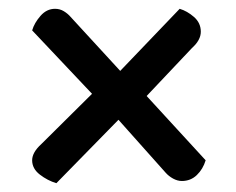

<svg xmlns="http://www.w3.org/2000/svg" viewBox="-20 -506 537 436"><path d="M313 -288 447 -142Q441 -122 427 -108.5Q413 -95 393 -95Q383 -95 373 -100.5Q363 -106 356 -114L249 -234L108 -90Q88 -96 70.5 -109.5Q53 -123 53 -142Q53 -160 74 -179L189 -293L53 -437Q58 -454 72 -470Q86 -486 105 -486Q116 -486 125 -480.5Q134 -475 140 -468L253 -345L388 -486Q405 -481 420.5 -467.5Q436 -454 436 -434Q436 -415 416 -397Z"/></svg>

Font: Baloo Chettan 2 Medium
Style: Regular
Weight: 500
Designer: Maithili Shingre, Unnati Kotecha and Ek Type
Foundry: Ek Type
Version: Version 1.640;hotconv 1.0.111;makeotfexe 2.5.65597; ttfautoh